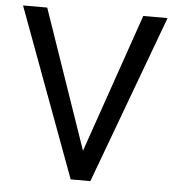

<svg xmlns="http://www.w3.org/2000/svg" viewBox="-51 -759 739 807"><g transform="rotate(5 318.0 -355.5)"><path d="M115.7 -710.9H13.7L276.9 0H359.9L623.5 -710.9H521L317.9 -124.5Z"/></g></svg>

Font: Nahid
Style: Regular
Weight: 400
Foundry: DejaVu fonts team - Redesigned by Saber Rastikerdar
Version: Version 0.3.0